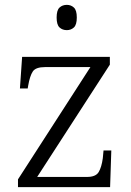

<svg xmlns="http://www.w3.org/2000/svg" viewBox="-20 -770 541 790"><path d="M54 0V-32L352 -494H166Q127 -494 115 -476Q103 -458 96 -418L94 -406H62L71 -536H432V-504L133 -42H338Q374 -42 386 -62Q398 -82 403 -119L406 -151H438L433 0ZM255 -646Q237 -646 225 -657Q213 -668 213 -698Q213 -728 225 -739Q237 -750 255 -750Q272 -750 284 -739Q296 -728 296 -698Q296 -668 284 -657Q272 -646 255 -646Z"/></svg>

Font: Noto Serif Gurmukhi Light
Style: Regular
Weight: 300
Designer: Vaibhav Singh and the Monotype Design Team
Foundry: Monotype Imaging Inc.
Version: Version 2.004; ttfautohint (v1.8.4.7-5d5b)